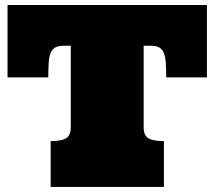

<svg xmlns="http://www.w3.org/2000/svg" viewBox="-20 -739 848 759"><path d="M797.9 -719.2V-433.1H637.2Q637.2 -465.8 635.5 -490Q633.8 -514.2 627.9 -529.1Q622.1 -543.9 610.1 -551Q598.1 -558.1 578.1 -558.1H547.9V-235.8Q547.9 -204.1 566.4 -192.6Q585 -181.2 627.9 -181.2V0H180.2V-181.2Q223.1 -181.2 241.5 -192.6Q259.8 -204.1 259.8 -235.8V-558.1H230Q210 -558.1 198 -551Q186 -543.9 179.9 -529.1Q173.8 -514.2 172.4 -490Q170.9 -465.8 170.9 -433.1H9.8V-719.2Z"/></svg>

Font: Ultra
Style: Regular
Weight: 400
Designer: Astigmatic (AOETI)
Foundry: Astigmatic (AOETI)
Version: Version 1.000